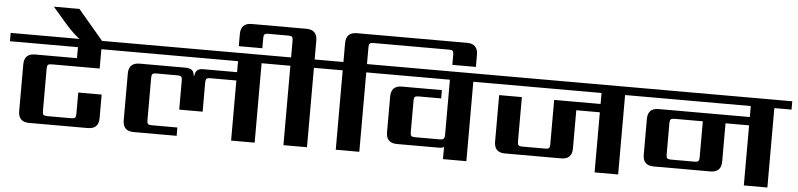

<svg xmlns="http://www.w3.org/2000/svg" viewBox="-67 -1095 5636 1356"><g transform="rotate(5 2750.5 -416.5)"><path d="M628 -426H287Q268 -426 261.5 -419.5Q255 -413 255 -394V-91Q255 -72 261.5 -65.5Q268 -59 287 -59H459Q478 -59 485 -65.5Q492 -72 492 -91V-244H658V-77Q658 0 581 0H165Q88 0 88 -77V-408Q88 -485 165 -485H462V-563H-20V-622H762V-563H628Z M637 -611H484Q430 -645 360 -726L268 -833H449Z M1886 -622V-563H1764V0H1597V-426H1412Q1393 -426 1386 -419.5Q1379 -413 1379 -394V-186H1213V-394Q1213 -413 1206 -419.5Q1199 -426 1180 -426H1028Q1009 -426 1002.5 -419.5Q996 -413 996 -394V-91Q996 -72 1002.5 -65.5Q1009 -59 1028 -59H1211V0H906Q829 0 829 -77V-408Q829 -485 906 -485H1229Q1262 -485 1277 -473Q1292 -461 1294 -433H1298Q1301 -460 1314.5 -472.5Q1328 -485 1357 -485H1597V-563H722V-622Z M2257 -622V-563H2135V0H1968V-563H1846V-622H1968V-742Q1968 -761 1961.5 -767.5Q1955 -774 1936 -774H1792Q1773 -774 1766.5 -767.5Q1760 -761 1760 -742V-669H1593V-755Q1593 -833 1670 -833H2058Q2135 -833 2135 -755V-622Z M2628 -622V-563H2506V0H2339V-563H2217V-622H2339V-755Q2339 -833 2416 -833H3197Q3274 -833 3274 -755V-669H3107V-742Q3107 -761 3100.5 -767.5Q3094 -774 3075 -774H2538Q2519 -774 2512.5 -767.5Q2506 -761 2506 -742V-622Z M3388 -622V-563H3265V0H3099V-87Q3088 -78 3067 -78H2766Q2689 -78 2689 -155V-408Q2689 -485 2766 -485H3049V-426H2888Q2869 -426 2862.5 -419.5Q2856 -413 2856 -394V-169Q2856 -150 2862.5 -143.5Q2869 -137 2888 -137H3065Q3084 -137 3091.5 -144.5Q3099 -152 3099 -171V-563H2588V-622Z M4463 -622V-563H4341V0H4174V-426H4007V-155Q4007 -78 3930 -78H3532Q3455 -78 3455 -155V-485H3616V-169Q3616 -150 3623 -143.5Q3630 -137 3649 -137H3813Q3832 -137 3838.5 -143.5Q3845 -150 3845 -169V-485H4174V-563H3348V-622Z M4904 -169V-426H4703Q4684 -426 4677 -419.5Q4670 -413 4670 -394V-169Q4670 -150 4677 -143.5Q4684 -137 4703 -137H4871Q4890 -137 4897 -143.5Q4904 -150 4904 -169ZM5521 -622V-563H5399V0H5232V-426H5065V-155Q5065 -78 4988 -78H4586Q4509 -78 4509 -155V-408Q4509 -485 4586 -485H5232V-563H4423V-622Z"/></g></svg>

Font: Sarpanch
Style: Bold
Weight: 700
Designer: Manushi Parikh (Devanagari and Latin), Jyotish Sonowal (Devanagari)
Foundry: Indian Type Foundry
Version: Version 2.004;PS 1.0;hotconv 1.0.78;makeotf.lib2.5.61930; tt